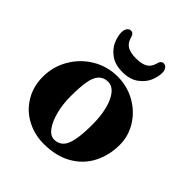

<svg xmlns="http://www.w3.org/2000/svg" viewBox="-181 -739 866 866"><g transform="rotate(45 252.5 -306.0)"><path d="M21 -197Q21 -262 53 -317Q85 -372 139.5 -404.5Q194 -437 260 -437Q321 -437 372.5 -408Q424 -379 454 -330.5Q484 -282 484 -226Q484 -159 456 -104.5Q428 -50 372.5 -18Q317 14 238 14Q178 14 128 -13Q78 -40 49.5 -88.5Q21 -137 21 -197ZM310 -62Q332 -99 332 -202Q332 -285 308 -337.5Q284 -390 245 -390Q219 -390 202 -373Q185 -356 178.5 -319.5Q172 -283 172 -222Q172 -174 183 -130.5Q194 -87 213.5 -60Q233 -33 257 -33Q292 -33 310 -62ZM130 -590Q130 -607 137.5 -616.5Q145 -626 155 -626Q172 -626 177 -605Q184 -577 203.5 -565Q223 -553 260 -553Q297 -553 316.5 -565Q336 -577 343 -605Q348 -626 365 -626Q375 -626 382.5 -616.5Q390 -607 390 -590Q390 -566 378 -537.5Q366 -509 336.5 -487.5Q307 -466 260 -466Q213 -466 183.5 -487.5Q154 -509 142 -537.5Q130 -566 130 -590Z"/></g></svg>

Font: EB Garamond ExtraBold
Style: Regular
Weight: 800
Designer: Georg Duffner and Octavio Pardo
Foundry: Georg Duffner
Version: Version 1.000